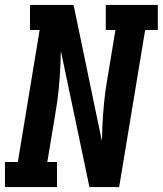

<svg xmlns="http://www.w3.org/2000/svg" viewBox="-24 -755 657 775"><path d="M-4 0V-101H48L136 -634H97V-735H273L387 -187Q387 -191 387.5 -194.5Q388 -198 388 -202L389 -239Q391 -289 396 -340Q401 -391 410 -441L442 -634H403V-735H613V-634H562L457 0H337L222 -548Q222 -544 221.5 -540.5Q221 -537 221 -533L220 -496Q218 -446 213 -395Q208 -344 199 -294L167 -101H206V0Z"/></svg>

Font: Iosevka Slab Extended Oblique
Style: Bold
Weight: 700
Width: 7
Italic angle: -9°
Monospace: yes
Designer: Belleve Invis
Foundry: Belleve Invis
Version: Version 11.1.1; ttfautohint (v1.8.3)